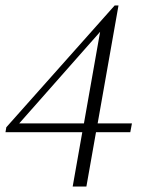

<svg xmlns="http://www.w3.org/2000/svg" viewBox="-26 -680 546 700"><path d="M239 0 274 -198H-6L-3 -216L392 -660H406L330 -230H455L449 -198H324L289 0ZM44 -230H280L339 -564Z"/></svg>

Font: Spectral ExtraLight
Style: Italic
Weight: 275
Italic angle: -10°
Designer: Jean-Baptiste Levee
Foundry: Production Type
Version: Version 2.001